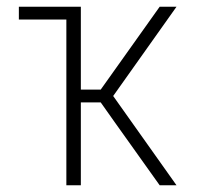

<svg xmlns="http://www.w3.org/2000/svg" viewBox="-20 -550 640 570"><path d="M177 0V-492H36V-530H220V-284H279L454 -530H504L316 -265L504 0H454L320 -188L279 -246H220V0Z"/></svg>

Font: Iosevka Curly XLtEx
Style: Regular
Weight: 200
Width: 7
Monospace: yes
Designer: Belleve Invis
Foundry: Belleve Invis
Version: Version 11.1.0; ttfautohint (v1.8.3)